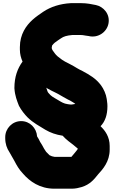

<svg xmlns="http://www.w3.org/2000/svg" viewBox="-20 -822 714 1193"><path d="M69.5 -275C69.5 -274.4 69.5 -273.2 69.6 -272.3C72.9 -226.3 85.7 -195.8 97 -166.5C97.4 -165.5 98.2 -163.7 98.9 -162.5C112 -137.6 134.9 -109.1 150.5 -93.5C186.2 -57.8 225.9 -38.6 261.4 -16C293.3 2.8 327.8 15 369.4 21.3C379 32.4 391.2 43.6 405 54.7C427.4 71.4 442.9 83.6 463.5 101.7V103.3C458.1 112.9 432.5 141.8 423.8 152.5H318.5C307 151.2 298 147.8 287.4 142.3C280.3 135.3 273.8 128 266.6 121.2C257.1 107 251 98.1 241.5 79.2C238.1 72.4 233.2 66.6 229.6 60.3C223.7 47 217 35.5 210.4 25.5C207.2 -26.2 165.5 -69.5 111.5 -69.5C56.6 -69.5 12.5 -23.9 12.5 30V37C12.5 71.6 22.8 100.1 38.6 123.5C47.3 137.5 56.5 156.3 69.2 177.2C82.3 203.2 99.3 232.7 123.5 257.5C164.2 304.6 226.8 350.5 318 350.5H425C449.1 350.5 470.2 345.3 486.5 340.5C539.1 325.1 565.8 291.1 589.5 261.4C617.9 230.4 661.5 182.6 661.5 108V85C661.5 28.4 633.4 -10.7 604.8 -37.7C633.8 -67.8 647.5 -109.2 647.5 -162C647.5 -172.3 646.9 -180.2 645.1 -192.4L643.2 -207C639.2 -237.1 623.8 -270.1 608.2 -291.2C575.5 -335.5 534.6 -357.8 493.4 -380.2L474.8 -389.5C461.6 -396.1 456.6 -400.1 438.3 -410.7L411.3 -425.3C386.5 -437.7 377.7 -442.2 365.5 -450.7C342.7 -466.7 330.2 -477.5 322 -488.5C308.1 -507 303.4 -512.8 301.5 -522.7V-526.4C301.6 -526.7 301.9 -528.1 302 -528.8L303.7 -539.2C315.6 -554.8 322.6 -559 341.2 -572L359.3 -584.1C375.3 -595.6 395.2 -601.4 429.6 -604.5H482C491.6 -604.5 496.1 -603.5 511.3 -600.9L530.4 -598.2C588.4 -583.5 643.2 -621.9 653.8 -674.6C665.8 -734.7 622.2 -781.4 575.4 -790.8C551.4 -795.6 520.7 -802.5 483 -802.5H422C421.5 -802.5 420.6 -802.5 419.9 -802.4C352.6 -798.7 294.5 -779.4 248.8 -749C227.2 -733.8 203.9 -718.9 181.8 -698.7C143.4 -663.9 103.5 -609.9 103.5 -529V-514C103.5 -485.4 110.5 -461.3 120.1 -439.3C89.5 -397.3 69.5 -345.6 69.5 -275ZM425 -172.5H420C412 -172.5 405.3 -174.4 398.7 -175.2C377.6 -177.8 361.2 -188 344.3 -198.2C305.8 -221.3 299.2 -222.3 279.9 -245.9C276.2 -250.3 274.4 -255.4 267.5 -277.2C270.4 -275 271.9 -273.8 275.2 -272L301.2 -258C313.8 -251.2 328.1 -245.7 339.3 -239.1C361.6 -225 383.4 -214.8 401.7 -203.8C405.3 -201.7 411.5 -199.6 414.7 -197.5C429.7 -188.1 442.1 -182.1 446.7 -177.6C446.7 -177.3 446.7 -177 446.8 -175.9C440.8 -175 433.5 -174.1 425 -172.5Z"/></svg>

Font: Smoothie
Style: ExBd
Weight: 800
Foundry: Cannot Into Space Fonts
Version: Version 0.8